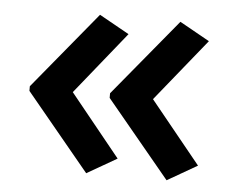

<svg xmlns="http://www.w3.org/2000/svg" viewBox="-40 -530 635 524"><g transform="rotate(5 278.0 -268.0)"><path d="M40 -273.9 213.9 -484.9 295.9 -439 158.2 -268.1 295.9 -98.1 213.9 -50.8 40 -261.2ZM259.8 -273.9 434.1 -484.9 516.1 -439 377.9 -268.1 516.1 -98.1 434.1 -50.8 259.8 -261.2Z"/></g></svg>

Font: JBL Sans
Style: Semibold
Weight: 600
Version: Version 1.10